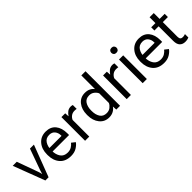

<svg xmlns="http://www.w3.org/2000/svg" viewBox="188 -1841 2947 2947"><g transform="rotate(-45 1661.5 -367.5)"><path d="M0 -513.7H87.9L211.9 -170.9Q218.8 -151.4 223.4 -134.3Q228 -117.2 230 -107.4H232.9Q234.9 -117.2 239.5 -134.3Q244.1 -151.4 251 -170.9L374 -513.7H460L264.6 0H195.3Z M495.1 -249V-264.6Q495.1 -380.9 558.8 -454.6Q622.6 -528.3 727.5 -528.3Q832.5 -528.3 889.2 -459.5Q945.8 -390.6 945.8 -273.4V-236.3H550.8V-308.6H854.5V-320.3Q854.5 -376 822.8 -415Q791 -454.1 731.4 -454.1Q659.2 -454.1 623.5 -399.2Q587.9 -344.2 587.9 -264.6V-249Q587.9 -169.4 625.5 -114.5Q663.1 -59.6 742.2 -59.6Q791 -59.6 826.2 -81.1Q861.3 -102.5 883.3 -131.8L941.9 -85.4Q917.5 -48.8 866.5 -17.1Q815.4 14.6 742.2 14.6Q622.6 14.6 558.8 -59.1Q495.1 -132.8 495.1 -249Z M1057.1 0V-513.7H1139.2L1143.1 -447.8H1146Q1165.5 -480 1197.3 -504.2Q1229 -528.3 1272.9 -528.3Q1283.7 -528.3 1295.4 -525.9Q1307.1 -523.4 1312 -521.5V-437.5Q1302.2 -439.5 1291.5 -440.4Q1280.8 -441.4 1268.1 -441.4Q1224.1 -441.4 1193.4 -418.5Q1162.6 -395.5 1147.9 -361.3V0Z M1358.9 -249V-264.6Q1358.9 -377 1417.5 -450.2Q1476.1 -523.4 1573.7 -523.4Q1627.4 -523.4 1665.3 -504.2Q1703.1 -484.9 1725.6 -453.1V-750H1816.4V0H1734.4L1730.5 -66.9H1727.5Q1708 -35.2 1667.7 -12.7Q1627.4 9.8 1573.7 9.8Q1476.1 9.8 1417.5 -63.5Q1358.9 -136.7 1358.9 -249ZM1451.7 -249Q1451.7 -170.9 1485.8 -117.7Q1520 -64.5 1593.3 -64.5Q1642.1 -64.5 1676.3 -91.3Q1710.4 -118.2 1725.6 -152.3V-361.3Q1710.4 -395.5 1676.3 -422.4Q1642.1 -449.2 1593.3 -449.2Q1520 -449.2 1485.8 -396Q1451.7 -342.8 1451.7 -264.6Z M1960.9 0V-513.7H2043L2046.9 -447.8H2049.8Q2069.3 -480 2101.1 -504.2Q2132.8 -528.3 2176.8 -528.3Q2187.5 -528.3 2199.2 -525.9Q2210.9 -523.4 2215.8 -521.5V-437.5Q2206.1 -439.5 2195.3 -440.4Q2184.6 -441.4 2171.9 -441.4Q2127.9 -441.4 2097.2 -418.5Q2066.4 -395.5 2051.8 -361.3V0Z M2307.1 0V-513.7H2397.9V0ZM2295.9 -668.9Q2295.9 -691.9 2310.5 -707.5Q2325.2 -723.1 2352.5 -723.1Q2379.9 -723.1 2394.5 -707.5Q2409.2 -691.9 2409.2 -668.9Q2409.2 -646 2394.5 -630.4Q2379.9 -614.7 2352.5 -614.7Q2325.2 -614.7 2310.5 -630.4Q2295.9 -646 2295.9 -668.9Z M2516.1 -249V-264.6Q2516.1 -380.9 2579.8 -454.6Q2643.6 -528.3 2748.5 -528.3Q2853.5 -528.3 2910.2 -459.5Q2966.8 -390.6 2966.8 -273.4V-236.3H2571.8V-308.6H2875.5V-320.3Q2875.5 -376 2843.8 -415Q2812 -454.1 2752.4 -454.1Q2680.2 -454.1 2644.5 -399.2Q2608.9 -344.2 2608.9 -264.6V-249Q2608.9 -169.4 2646.5 -114.5Q2684.1 -59.6 2763.2 -59.6Q2812 -59.6 2847.2 -81.1Q2882.3 -102.5 2904.3 -131.8L2962.9 -85.4Q2938.5 -48.8 2887.5 -17.1Q2836.4 14.6 2763.2 14.6Q2643.6 14.6 2579.8 -59.1Q2516.1 -132.8 2516.1 -249Z M3005.9 -444.3V-513.7H3298.8V-444.3ZM3097.7 -127V-471.7V-486.3V-640.6H3188.5V-127Q3188.5 -92.8 3202.1 -78.1Q3215.8 -63.5 3245.1 -63.5Q3258.8 -63.5 3272 -66.4Q3285.2 -69.3 3298.8 -74.2V0Q3286.1 5.9 3265.6 10.3Q3245.1 14.6 3220.7 14.6Q3164.6 14.6 3131.1 -19.5Q3097.7 -53.7 3097.7 -127Z"/></g></svg>

Font: RobotoFlex
Style: Regular
Weight: 400
Designer: Berlow after Robertson
Foundry: Google
Version: Version 2.136